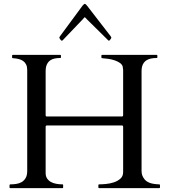

<svg xmlns="http://www.w3.org/2000/svg" viewBox="-20 -972 876 992"><path d="M29.3 -3.9V-15.6Q29.3 -17.6 30.5 -18.6Q31.7 -19.5 34.2 -19.5Q48.3 -19.5 63.7 -21.7Q79.1 -23.9 91.8 -31.2Q104.5 -38.6 112.5 -52.2Q120.6 -65.9 120.6 -89.4V-610.4Q120.6 -627 115.2 -638.2Q109.9 -649.4 100.1 -656.5Q90.3 -663.6 76.7 -667Q63 -670.4 46.4 -671.4Q42.5 -671.4 42.5 -675.3V-684.6Q42.5 -688.5 45.9 -688.5H291Q293.5 -688.5 294.2 -687Q294.9 -685.5 294.9 -684.6V-675.3Q294.9 -672.4 291 -672.4Q276.4 -672.4 262.7 -669.7Q249 -667 238.8 -659.7Q228.5 -652.3 222.2 -638.9Q215.8 -625.5 215.8 -603.5V-377.9Q215.8 -373 217.3 -371.6Q218.8 -370.1 223.6 -370.1H608.4Q613.3 -370.1 614.7 -371.6Q616.2 -373 616.2 -377.9V-611.3Q615.2 -615.7 615 -619.4Q614.7 -623 614.3 -626.5Q611.8 -638.2 600.1 -646.5Q588.4 -654.8 572.5 -660.2Q556.6 -665.5 539.3 -668Q522 -670.4 507.8 -671.4Q503.9 -671.4 503.9 -675.3V-684.6Q503.9 -688.5 507.3 -688.5H789.1Q791.5 -688.5 792.2 -687Q793 -685.5 793 -684.6V-675.3Q793 -672.4 789.1 -672.4Q774.4 -672.4 760.5 -669.7Q746.6 -667 735.6 -659.7Q724.6 -652.3 718 -638.9Q711.4 -625.5 711.4 -603.5V-88.4Q711.4 -75.7 715.1 -65.7Q718.8 -55.7 726.6 -45.9Q734.4 -35.2 752.2 -27.8Q770 -20.5 802.7 -19.5Q806.6 -19.5 806.6 -15.6V-3.9Q806.6 0 802.7 0H492.2Q489.7 0 489 -1.5Q488.3 -2.9 488.3 -3.9V-15.6Q488.3 -16.6 489 -18.1Q489.7 -19.5 492.2 -19.5Q506.8 -19.5 527.8 -21.5Q548.8 -23.4 568.6 -30Q588.4 -36.6 602.3 -49.1Q616.2 -61.5 616.2 -83V-315.9Q616.2 -320.8 614.7 -322.3Q613.3 -323.7 608.4 -323.7H223.6Q218.8 -323.7 217.3 -322.3Q215.8 -320.8 215.8 -315.9V-78.1Q215.8 -61.5 223.1 -50.3Q230.5 -39.1 242.4 -32.2Q254.4 -25.4 270 -22.5Q285.6 -19.5 302.2 -19.5Q305.2 -19.5 305.7 -18.1Q306.2 -16.6 306.2 -15.6V-3.9Q306.2 -2.9 305.7 -1.5Q305.2 0 302.7 0H34.2Q31.7 0 30.5 -0.7Q29.3 -1.5 29.3 -3.9ZM428.2 -873Q426.8 -874.5 422.9 -878.9Q418.9 -883.3 418 -883.3Q417 -883.3 413.3 -878.9Q409.7 -874.5 408.2 -873L303.7 -763.7Q302.7 -762.7 301.3 -762.2Q299.8 -761.7 298.8 -761.7Q297.4 -761.7 295.4 -763.7Q293.5 -765.6 291.5 -768.3Q289.6 -771 288.1 -773.4Q286.6 -775.9 286.6 -777.3Q286.6 -779.8 290 -784.7L406.2 -942.4Q409.2 -945.3 412.4 -948.7Q415.5 -952.1 418 -952.1Q420.4 -952.1 424.1 -948.7Q427.7 -945.3 430.7 -941.4L551.8 -784.7Q555.2 -779.3 555.2 -777.3Q555.2 -775.9 553.7 -773.4Q552.2 -771 550.3 -768.3Q548.3 -765.6 546.4 -763.7Q544.4 -761.7 543 -761.7Q541 -761.7 539.1 -763.7Z"/></svg>

Font: Kurinto Book Core
Style: Regular
Weight: 400
Designer: Kurinto was developed by Clint Goss from a range of fonts that are compatible with the SIL Open Font License Version 1.1
Foundry: Clinton F. Goss
Version: Version 2.196; July 25, 2020